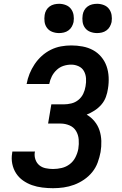

<svg xmlns="http://www.w3.org/2000/svg" viewBox="-20 -982 640 1010"><path d="M259 8Q231 8 202.5 4.5Q174 1 148.5 -8Q123 -17 101 -32.5Q79 -48 64.5 -70.5Q50 -93 44.5 -120.5Q39 -148 44 -177Q44 -179 44.5 -181Q45 -183 45 -185H164Q164 -184 164 -183Q164 -182 163 -181Q160 -161 166.5 -142.5Q173 -124 187 -112.5Q201 -101 220.5 -97Q240 -93 259 -93Q282 -93 305 -98.5Q328 -104 347 -118.5Q366 -133 377 -155Q388 -177 392 -199Q396 -224 394 -248.5Q392 -273 380 -293Q368 -313 345.5 -322.5Q323 -332 299 -332H233L250 -433H315Q335 -433 355.5 -438Q376 -443 392.5 -456.5Q409 -470 418 -489Q427 -508 430 -528Q434 -549 432.5 -570Q431 -591 421.5 -608Q412 -625 393.5 -633.5Q375 -642 355 -642Q334 -642 314 -635.5Q294 -629 278 -614Q262 -599 252.5 -580Q243 -561 239 -540H120Q125 -568 135.5 -594Q146 -620 162 -644Q178 -668 199.5 -687.5Q221 -707 247 -720Q273 -733 300.5 -738Q328 -743 355 -743Q385 -743 414.5 -737.5Q444 -732 469 -718.5Q494 -705 512.5 -683Q531 -661 540.5 -634Q550 -607 551.5 -576.5Q553 -546 548 -516Q545 -494 537 -472Q529 -450 513.5 -432Q498 -414 478 -401Q458 -388 436 -379Q460 -365 477.5 -343.5Q495 -322 503.5 -296Q512 -270 513 -240.5Q514 -211 509 -182Q504 -155 494 -127.5Q484 -100 465.5 -77Q447 -54 422 -37Q397 -20 370 -10Q343 0 315 4Q287 8 259 8ZM491 -808Q472 -808 455 -814.5Q438 -821 427.5 -835Q417 -849 414.5 -867Q412 -885 415 -904Q417 -917 423.5 -928.5Q430 -940 441 -948Q452 -956 465 -959Q478 -962 491 -962Q509 -962 526 -955.5Q543 -949 553.5 -935Q564 -921 567 -903Q570 -885 567 -866Q564 -853 557.5 -841.5Q551 -830 540 -822Q529 -814 516 -811Q503 -808 491 -808ZM291 -808Q272 -808 255 -814.5Q238 -821 227.5 -835Q217 -849 214.5 -867Q212 -885 215 -904Q217 -917 223.5 -928.5Q230 -940 241 -948Q252 -956 265 -959Q278 -962 291 -962Q309 -962 326 -955.5Q343 -949 353.5 -935Q364 -921 367 -903Q370 -885 367 -866Q364 -853 357.5 -841.5Q351 -830 340 -822Q329 -814 316 -811Q303 -808 291 -808Z"/></svg>

Font: Zed Sans Extended
Style: Bold Italic
Weight: 700
Width: 7
Italic angle: -9°
Designer: Belleve Invis
Foundry: Belleve Invis
Version: Version 1.0.0; ttfautohint (v1.8.4)